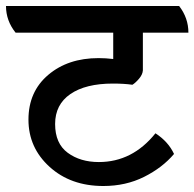

<svg xmlns="http://www.w3.org/2000/svg" viewBox="-62 -638 649 641"><path d="M415 -529V-403Q414 -389 402 -375Q390 -361 380 -355Q353 -359 315 -359Q224 -359 173 -324Q122 -289 122 -224Q122 -159 164 -128Q206 -97 268 -97Q380 -97 457 -193Q500 -165 519 -124Q480 -78 419 -47.5Q358 -17 283 -17Q174 -17 103.5 -81Q33 -145 33 -238.5Q33 -332 99 -388Q165 -444 267 -444Q291 -444 316 -441V-529H-10Q-42 -569 -42 -618H536Q567 -578 567 -529Z"/></svg>

Font: Karma SemiBold
Style: Regular
Weight: 600
Designer: Joana Correia
Foundry: Indian Type Foundry
Version: Version 1.202;PS 1.0;hotconv 1.0.78;makeotf.lib2.5.61930; tt